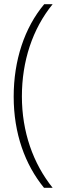

<svg xmlns="http://www.w3.org/2000/svg" viewBox="-20 -734 306 912"><path d="M45 -275C45 -100 99 48 189 158H230C137 42 84 -108 84 -276C84 -443 134 -596 230 -714H190C96 -602 45 -447 45 -275Z"/></svg>

Font: Noto Sans Myanmar SemiCondensed ExtraLight
Style: Regular
Weight: 200
Width: 4
Designer: Monotype Design Team
Foundry: Monotype Imaging Inc.
Version: Version 2.107